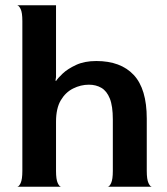

<svg xmlns="http://www.w3.org/2000/svg" viewBox="-20 -710 636 730"><path d="M45 0Q52 0 58.5 -14Q65 -28 65 -60V-630Q65 -662 58.5 -675.5Q52 -689 45 -690H193V-417L191 -404L193 -402Q200 -413 218.5 -430.5Q237 -448 269 -463Q301 -478 346 -478Q439 -478 488.5 -425Q538 -372 538 -259V-60Q538 -28 544.5 -14Q551 0 558 0H389Q396 0 402.5 -14Q409 -28 409 -60V-256Q409 -307 397.5 -335.5Q386 -364 365.5 -376Q345 -388 318 -388Q287 -388 258 -373.5Q229 -359 211 -328.5Q193 -298 193 -247V-60Q193 -28 199.5 -14Q206 0 213 0Z"/></svg>

Font: Red Rose SemiBold
Style: Regular
Weight: 600
Designer: Jaikishan Patel
Version: Version 2.000